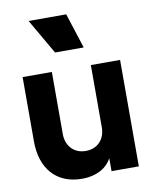

<svg xmlns="http://www.w3.org/2000/svg" viewBox="-91 -889 781 970"><g transform="rotate(-10 299.5 -404.0)"><path d="M374 -640 316 -820H123L227 -640ZM251 12C289 12 322 4 351 -12C374 -25 391 -43 404 -66V0H544V-546H394V-227C394 -165 354 -123 294 -123C235 -123 194 -165 194 -227V-546H44V-215C44 -79 118 12 251 12Z"/></g></svg>

Font: Plus Jakarta Sans ExtraBold
Style: Regular
Weight: 800
Designer: Gumpita Rahayu
Foundry: Tokotype
Version: Version 2.071;gftools[0.9.30]